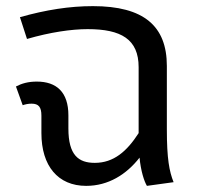

<svg xmlns="http://www.w3.org/2000/svg" viewBox="-20 -594 661 626"><path d="M54 -251C63 -254 72 -256 83 -256C106 -256 115 -245 115 -217V-160C115 -53 169 12 261 12C333 12 392 -25 435 -80C439 -37 450 -3 459 12L546 0C532 -35 524 -76 524 -172V-379C524 -509 449 -574 283 -574C207 -574 130 -562 45 -538L68 -467C144 -489 213 -499 266 -499C375 -499 432 -466 432 -375V-160C394 -101 351 -63 289 -63C236 -63 203 -88 203 -175V-218C203 -294 164 -328 100 -328C72 -328 51 -322 32 -312Z"/></svg>

Font: FiraGO Unicode
Style: Regular
Weight: 400
Designer: bBox Type
Foundry: bBox Type GmbH
Version: Version 1.001;PS 001.001;hotconv 1.0.88;makeotf.lib2.5.64775